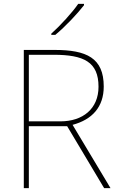

<svg xmlns="http://www.w3.org/2000/svg" viewBox="-20 -972 617 992"><path d="M414 -945V-952H384C355 -909 290 -838 245 -798V-792H266C319 -836 379 -900 414 -945ZM262 -714H103V0H129V-320H327L518 0H551L355 -327C456 -354 516 -419 516 -525C516 -673 427 -714 262 -714ZM257 -689C413 -689 489 -652 489 -524C489 -410 408 -345 292 -345H129V-689Z"/></svg>

Font: Noto Kufi Arabic Thin
Style: Regular
Weight: 100
Designer: Monotype Design Team, David Williams, Khaled Hosny
Foundry: Google LLC
Version: Version 2.109